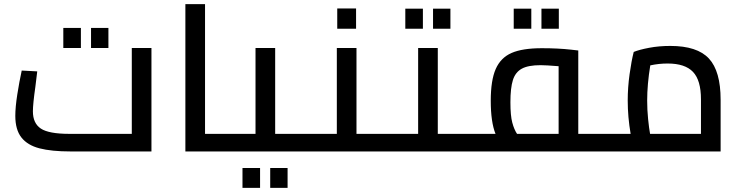

<svg xmlns="http://www.w3.org/2000/svg" viewBox="-20 -732 3559 928"><path d="M54 0ZM712 -500V0H321Q229 0 171 -15Q113 -30 83.5 -67.5Q54 -105 54 -172Q54 -214 63.5 -275Q73 -336 85 -391L160 -387L151 -313Q139 -229 139 -194Q139 -136 177.5 -110.5Q216 -85 316 -85H617V-500ZM286 -597H371V-500H286ZM420 -597H504V-500H420Z M1066 -85V0H876V-712H971V-85Z M1066 0ZM1459 -85V0H1066V-85H1215V-500H1310V-85ZM1152 80H1237V176H1152ZM1286 80H1370V176H1286Z M1459 0ZM1852 -85V0H1459V-85H1608V-500H1703V-85ZM1610 -691H1701V-593H1610Z M1852 0ZM2245 -85V0H1852V-85H2001V-500H2096V-85ZM1939 -690H2024V-593H1939ZM2073 -690H2157V-593H2073Z M2245 0ZM2866 -85V0H2245V-85H2375Q2352 -142 2352 -245Q2352 -344 2376 -398.5Q2400 -453 2452.5 -476Q2505 -499 2599 -499Q2677 -499 2740 -492L2775 -488V-85ZM2479 -85H2680V-412Q2618 -417 2593 -417Q2533 -417 2502 -400Q2471 -383 2459 -345Q2447 -307 2447 -238Q2447 -173 2456 -139.5Q2465 -106 2479 -85ZM2463 -690H2548V-593H2463ZM2597 -690H2681V-593H2597Z M3463 -250V0H2866V-85H3028Q3014 -167 3014 -246Q3014 -309 3023 -373.5Q3032 -438 3043 -481Q3070 -492 3117.5 -501Q3165 -510 3220 -510Q3350 -510 3406.5 -449Q3463 -388 3463 -250ZM3122 -85H3368V-252Q3368 -344 3329.5 -384.5Q3291 -425 3207 -425Q3164 -425 3123 -416Q3108 -324 3108 -246Q3108 -201 3112.5 -156.5Q3117 -112 3122 -85Z"/></svg>

Font: sheba-seeBold
Style: Regular
Weight: 600
Designer: Mohamed Galeb, the designers
Foundry: Kief Type Foundry
Version: Version 2.010; ttfautohint (v1.5.33-1714) -l 8 -r 50 -G 200 